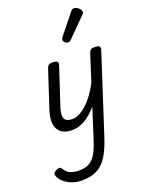

<svg xmlns="http://www.w3.org/2000/svg" viewBox="-274 -947 1107 1448"><g transform="rotate(-20 279.5 -223.0)"><path d="M184 16Q130 16 98 -8Q66 -32 59.5 -76.5Q53 -121 72 -181L171 -483Q178 -503 187.5 -509Q197 -515 216 -515Q247 -515 255.5 -505.5Q264 -496 257 -476L158 -175Q146 -137 147 -112Q148 -87 164.5 -74.5Q181 -62 215 -62Q241 -62 271 -77Q301 -92 331.5 -120Q362 -148 390 -186.5Q418 -225 441 -271L509 -483Q516 -503 525.5 -509Q535 -515 554 -515Q585 -515 593.5 -505.5Q602 -496 595 -476L391 154Q362 243 327 296.5Q292 350 243.5 374Q195 398 123 398Q84 398 51 386.5Q18 375 -7 356Q-32 337 -45 315Q-55 298 -56 285Q-57 272 -36 260Q-16 249 -5 250Q6 251 14 266Q34 299 64 309.5Q94 320 131 320Q177 320 208.5 303.5Q240 287 263 250Q286 213 306 151L386 -99Q362 -71 337.5 -49.5Q313 -28 287.5 -13.5Q262 1 235.5 8.5Q209 16 184 16ZM380 -616Q371 -616 358.5 -625.5Q346 -635 346 -646Q346 -653 348.5 -659Q351 -665 356 -671L479 -824Q488 -836 495 -840Q502 -844 510 -844Q520 -844 532.5 -837Q545 -830 554 -819Q563 -808 563 -796Q563 -788 559.5 -783Q556 -778 550 -773L409 -631Q394 -616 380 -616Z"/></g></svg>

Font: Playwrite HR
Style: Regular
Weight: 400
Designer: Veronika Burian, José Scaglione
Foundry: TypeTogether
Version: Version 1.002